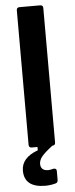

<svg xmlns="http://www.w3.org/2000/svg" viewBox="-64 -795 407 1040"><g transform="rotate(-5 140.0 -275.0)"><path d="M84 0Q68 0 68 -16V-747Q68 -763 84 -763H196Q212 -763 212 -747V-16Q212 0 196 0ZM25 121Q25 51 115 18V0H196Q154 32 137.5 52Q121 72 121 93Q121 111 131.5 120.5Q142 130 162 130Q173 130 190 125H195Q208 125 208 139V188Q208 203 193 206Q166 213 139 213Q83 213 54 190Q25 167 25 121Z"/></g></svg>

Font: Open Sauce Two
Style: Bold
Weight: 700
Designer: Alfredo Marco Pradil
Foundry: Creative Sauce Fz LLC
Version: Version 1.477